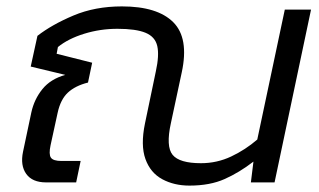

<svg xmlns="http://www.w3.org/2000/svg" viewBox="-20 -570 998 600"><path d="M572 10Q524 10 487 -10Q450 -30 434.5 -73Q419 -116 433 -184L467 -347Q478 -397 471.5 -426Q465 -455 435 -467.5Q405 -480 347 -480Q293 -480 243 -464.5Q193 -449 161 -423L157 -402L268 -374L255 -312Q215 -302 192 -280.5Q169 -259 160 -217L138 -116Q132 -88 139 -77.5Q146 -67 172 -67H232L218 0H124Q81 0 62 -26.5Q43 -53 52 -96L78 -219Q87 -260 112.5 -291.5Q138 -323 184 -336L76 -362L97 -458Q142 -493 209.5 -521.5Q277 -550 361 -550Q472 -550 521.5 -500.5Q571 -451 548 -344L514 -185Q498 -112 519.5 -86Q541 -60 608 -60Q658 -60 702.5 -81Q747 -102 784 -134L870 -540H952L838 0H764L772 -65Q728 -31 682 -10.5Q636 10 572 10Z"/></svg>

Font: Kanit Light
Style: Italic
Weight: 300
Italic angle: -12°
Designer: Katatrad Team
Foundry: CadsonDemak
Version: Version 2.000; ttfautohint (v1.8.3)